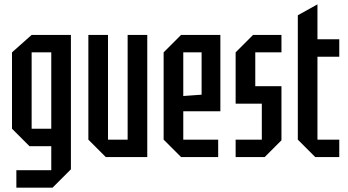

<svg xmlns="http://www.w3.org/2000/svg" viewBox="-20 -720 1595 880"><path d="M55 140V60H215V-50H115L35 -130V-480L125 -560H305V56L221 140ZM125 -480V-130H215V-480Z M655 -560V0H465L385 -80V-560H475V-80H565V-560Z M730 -80V-480L810 -560H990V-210H820V-80H980V0H810ZM820 -280 904 -286V-480H820Z M1060 0V-80H1180V-245H1060V-480L1140 -560H1270V-480H1150V-325H1270V-77L1193 0Z M1345 -650 1435 -700V-540H1535V-460H1435V-80H1535V0H1425L1345 -80Z"/></svg>

Font: Tektur Condensed
Style: Regular
Weight: 400
Width: 3
Designer: Adam Jagosz
Foundry: Adam Jagosz
Version: Version 1.005;gftools[0.9.30]